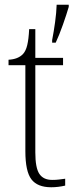

<svg xmlns="http://www.w3.org/2000/svg" viewBox="-20 -780 319 810"><path d="M196 10Q138 10 112.5 -23.5Q87 -57 87 -142V-505H16V-528Q56 -530 77 -552Q89 -565 95 -590Q101 -615 103 -657H129V-536H246V-505H129V-137Q129 -72 146 -46.5Q163 -21 200 -21Q216 -21 228 -22.5Q240 -24 255 -26V3Q225 10 196 10ZM200 -611Q207 -647 212.5 -687Q218 -727 219 -760H270V-751Q261 -720 245.5 -676Q230 -632 215 -600H200Z"/></svg>

Font: Noto Serif Tamil SemiCondensed ExtraLight
Style: Regular
Weight: 200
Width: 4
Designer: Indian Type Foundry, Tom Grace, and the Monotype Design Team
Foundry: Monotype Imaging Inc.
Version: Version 2.004; ttfautohint (v1.8.4.7-5d5b)